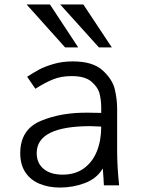

<svg xmlns="http://www.w3.org/2000/svg" viewBox="-20 -833 640 863"><path d="M71 -144.5Q71 -251 163.8 -289.8Q256.5 -328.5 378 -326.5L435 -325.5V-348Q435 -380.5 428 -410.2Q421 -440 391.8 -465.5Q362.5 -491 302.5 -491Q255.5 -491 219.2 -476.5Q183 -462 139 -434L102 -488Q133 -508 157.2 -521Q181.5 -534 220.8 -545.5Q260 -557 307.5 -557Q397 -557 441.2 -516.8Q485.5 -476.5 496 -431.5Q506.5 -386.5 506.5 -345V-154Q506.5 -84 515.5 0H447Q446 -11.5 445 -34.5L442 -76Q415.5 -30.5 361.8 -10.2Q308 10 250 10Q198.5 10 158 -6.8Q117.5 -23.5 94.2 -58.2Q71 -93 71 -144.5ZM435 -264Q401.5 -266 387.5 -266Q145 -266 145 -145Q145 -99.5 176.2 -73.8Q207.5 -48 261.5 -48Q318 -48 357 -76.2Q396 -104.5 415.5 -153.2Q435 -202 435 -264ZM99.5 -813H204.5L331.5 -620H272.5ZM250.5 -813H354.5L482.5 -620H424.5Z"/></svg>

Font: JuliaMono Light
Style: Regular
Weight: 300
Monospace: yes
Designer: cormullion
Foundry: corm
Version: Version 0.054; ttfautohint (v1.8.4)